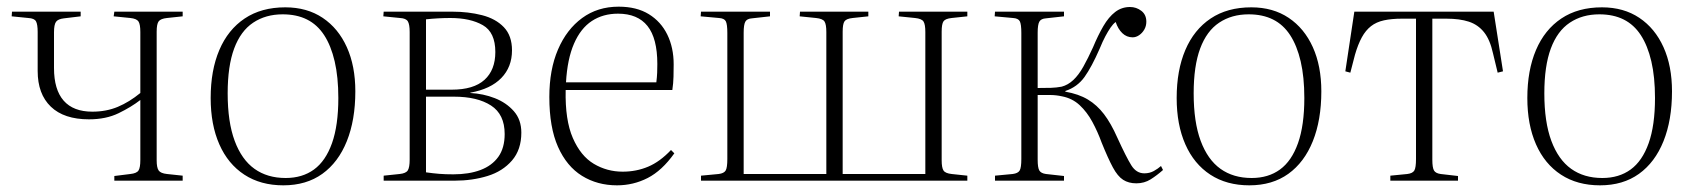

<svg xmlns="http://www.w3.org/2000/svg" viewBox="-20 -542 5079 576"><path d="M323 0V-14L371 -20Q390 -22 395.5 -30.5Q401 -39 401 -62V-242Q374 -221 336 -202.5Q298 -184 247 -184Q172 -184 132.5 -222Q93 -260 93 -329V-446Q93 -469 88 -478Q83 -487 65 -488L15 -493L16 -507H222V-493L172 -487Q154 -485 148 -476.5Q142 -468 142 -445V-338Q142 -273 171 -240Q200 -207 257 -207Q299 -207 333.5 -221.5Q368 -236 401 -263V-446Q401 -469 395.5 -477.5Q390 -486 371 -488L321 -493L323 -507H528V-493L481 -488Q462 -486 456 -478Q450 -470 450 -447V-61Q450 -39 456 -30.5Q462 -22 481 -20L528 -15V0Z M830 14Q762 14 713 -18Q664 -50 638 -109Q612 -168 612 -248Q612 -331 638 -392Q664 -453 714 -486.5Q764 -520 836 -520Q901 -520 948 -488.5Q995 -457 1020.5 -400.5Q1046 -344 1046 -268Q1046 -182 1020.5 -118.5Q995 -55 947 -20.5Q899 14 830 14ZM837 -8Q887 -8 922 -33.5Q957 -59 976 -112.5Q995 -166 995 -248Q995 -311 984 -358Q973 -405 952.5 -436.5Q932 -468 901 -483.5Q870 -499 828 -499Q777 -499 739.5 -474Q702 -449 682.5 -396.5Q663 -344 663 -262Q663 -176 684 -119.5Q705 -63 743.5 -35.5Q782 -8 837 -8Z M1131 0V-15L1179 -20Q1198 -22 1203.5 -31Q1209 -40 1209 -63V-446Q1209 -469 1203.5 -478Q1198 -487 1180 -488L1130 -493L1131 -507H1337Q1385 -507 1426 -496.5Q1467 -486 1491.5 -460.5Q1516 -435 1516 -391Q1516 -341 1484 -308Q1452 -275 1391 -264V-263Q1430 -261 1464.5 -247.5Q1499 -234 1521.5 -208.5Q1544 -183 1544 -144Q1544 -93 1516 -60.5Q1488 -28 1442.5 -14Q1397 0 1344 0ZM1340 -19Q1387 -19 1421.5 -32Q1456 -45 1475 -71.5Q1494 -98 1494 -140Q1494 -199 1453 -225.5Q1412 -252 1342 -252H1258V-25Q1279 -22 1297.5 -20.5Q1316 -19 1340 -19ZM1258 -273H1335Q1401 -273 1433.5 -302.5Q1466 -332 1466 -386Q1466 -445 1428.5 -466.5Q1391 -488 1331 -488Q1313 -488 1294.5 -487Q1276 -486 1258 -484Z M1831 14Q1772 14 1726 -14.5Q1680 -43 1654 -101.5Q1628 -160 1628 -251Q1628 -333 1654 -393.5Q1680 -454 1726.5 -488Q1773 -522 1836 -522Q1890 -522 1926.5 -499.5Q1963 -477 1982 -438Q2001 -399 2001 -349Q2001 -332 2000.5 -312Q2000 -292 1997 -272H1677Q1675 -182 1698.5 -128Q1722 -74 1761.5 -50.5Q1801 -27 1848 -27Q1889 -27 1924.5 -42Q1960 -57 1993 -92L2003 -82Q1966 -30 1923 -8Q1880 14 1831 14ZM1678 -295H1949Q1951 -311 1951.5 -324Q1952 -337 1952 -350Q1952 -427 1922.5 -464Q1893 -501 1834 -501Q1789 -501 1755.5 -479Q1722 -457 1702 -411Q1682 -365 1678 -295Z M2083 0V-15L2136 -20Q2152 -22 2157 -30.5Q2162 -39 2162 -65V-443Q2162 -469 2157.5 -478Q2153 -487 2137 -488L2082 -493L2083 -507H2290V-493L2236 -487Q2221 -486 2216 -477Q2211 -468 2211 -444V-20H2459V-446Q2459 -469 2453.5 -477.5Q2448 -486 2428 -488L2379 -493L2380 -507H2585V-493L2538 -488Q2519 -486 2513.5 -478Q2508 -470 2508 -447V-20H2756V-446Q2756 -469 2750.5 -477.5Q2745 -486 2725 -488L2676 -493L2677 -507H2882V-493L2835 -488Q2816 -486 2810.5 -478Q2805 -470 2805 -447V-61Q2805 -39 2810.5 -30.5Q2816 -22 2835 -20L2882 -15V0Z M3389 8Q3366 8 3349.5 -2.5Q3333 -13 3318.5 -40Q3304 -67 3285 -114Q3273 -147 3257 -176.5Q3241 -206 3219 -226.5Q3197 -247 3166 -253Q3148 -257 3130.5 -257Q3113 -257 3093 -257V-63Q3093 -39 3098 -30.5Q3103 -22 3118 -20L3172 -14V0H2965V-15L3018 -20Q3034 -22 3039 -30.5Q3044 -39 3044 -65V-443Q3044 -469 3039.5 -478Q3035 -487 3019 -488L2964 -493L2965 -507H3172V-493L3118 -487Q3103 -486 3098 -477Q3093 -468 3093 -444V-278Q3117 -278 3133 -278.5Q3149 -279 3165 -282Q3184 -287 3200 -302Q3216 -317 3230 -342Q3244 -367 3259 -400Q3274 -436 3290 -463.5Q3306 -491 3325.5 -506Q3345 -521 3370 -521Q3389 -521 3404 -509.5Q3419 -498 3419 -477Q3419 -464 3413 -453.5Q3407 -443 3397.5 -436.5Q3388 -430 3378 -430Q3360 -430 3347 -442.5Q3334 -455 3327 -476Q3319 -470 3311.5 -459Q3304 -448 3296 -433Q3288 -418 3279 -396Q3255 -341 3233.5 -311Q3212 -281 3176 -269V-267Q3216 -260 3243.5 -243.5Q3271 -227 3292 -199.5Q3313 -172 3332 -129Q3359 -70 3374 -46Q3389 -22 3413 -22Q3429 -22 3441.5 -29Q3454 -36 3463 -44L3469 -32Q3451 -16 3432 -4Q3413 8 3389 8Z M3728 14Q3660 14 3611 -18Q3562 -50 3536 -109Q3510 -168 3510 -248Q3510 -331 3536 -392Q3562 -453 3612 -486.5Q3662 -520 3734 -520Q3799 -520 3846 -488.5Q3893 -457 3918.5 -400.5Q3944 -344 3944 -268Q3944 -182 3918.5 -118.5Q3893 -55 3845 -20.5Q3797 14 3728 14ZM3735 -8Q3785 -8 3820 -33.5Q3855 -59 3874 -112.5Q3893 -166 3893 -248Q3893 -311 3882 -358Q3871 -405 3850.5 -436.5Q3830 -468 3799 -483.5Q3768 -499 3726 -499Q3675 -499 3637.5 -474Q3600 -449 3580.5 -396.5Q3561 -344 3561 -262Q3561 -176 3582 -119.5Q3603 -63 3641.5 -35.5Q3680 -8 3735 -8Z M4151 0V-15L4202 -20Q4218 -22 4223 -30.5Q4228 -39 4228 -65V-486H4186Q4155 -486 4132 -481Q4109 -476 4093 -463.5Q4077 -451 4065.5 -430Q4054 -409 4045 -378L4031 -324L4016 -328L4043 -507H4461L4489 -328L4473 -324L4459 -382Q4450 -423 4432 -445.5Q4414 -468 4386.5 -477Q4359 -486 4319 -486H4277V-63Q4277 -39 4282 -30.5Q4287 -22 4302 -20L4354 -14V0Z M4780 14Q4712 14 4663 -18Q4614 -50 4588 -109Q4562 -168 4562 -248Q4562 -331 4588 -392Q4614 -453 4664 -486.5Q4714 -520 4786 -520Q4851 -520 4898 -488.5Q4945 -457 4970.5 -400.5Q4996 -344 4996 -268Q4996 -182 4970.5 -118.5Q4945 -55 4897 -20.5Q4849 14 4780 14ZM4787 -8Q4837 -8 4872 -33.5Q4907 -59 4926 -112.5Q4945 -166 4945 -248Q4945 -311 4934 -358Q4923 -405 4902.5 -436.5Q4882 -468 4851 -483.5Q4820 -499 4778 -499Q4727 -499 4689.5 -474Q4652 -449 4632.5 -396.5Q4613 -344 4613 -262Q4613 -176 4634 -119.5Q4655 -63 4693.5 -35.5Q4732 -8 4787 -8Z"/></svg>

Font: Literata 60pt ExtraLight
Style: Regular
Weight: 250
Designer: Latin by Veronika Burian and Jose Scaglione. Greek by Irene Vlachou. Cyrillic by Vera Evstafieva.
Foundry: TypeTogether
Version: Version 3.103;gftools[0.9.29]